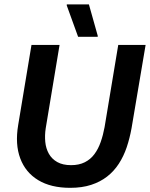

<svg xmlns="http://www.w3.org/2000/svg" viewBox="-20 -858 694 889"><path d="M305 11.7Q215.8 11.7 157.1 -23.8Q98.3 -59.2 73.8 -124.6Q49.2 -190 64.2 -279.2L125.8 -650H255.8L191.7 -264.2Q186.7 -231.7 189.6 -201.2Q192.5 -170.8 206.2 -146.2Q220 -121.7 245.4 -107.5Q270.8 -93.3 309.2 -93.3Q345.8 -93.3 372.5 -106.7Q399.2 -120 417.1 -144.2Q435 -168.3 446.2 -200.4Q457.5 -232.5 464.2 -269.2L527.5 -650H654.2L589.2 -265Q580.8 -218.3 566.7 -176.2Q552.5 -134.2 530 -99.6Q507.5 -65 475.8 -40.4Q444.2 -15.8 402.1 -2.1Q360 11.7 305 11.7ZM341.7 -687.5 289.2 -832.5V-837.5H391.7L432.5 -692.5V-687.5Z"/></svg>

Font: Familjen Grotesk SemiBold
Style: Italic
Weight: 600
Italic angle: -9.46201°
Designer: Anders Wikstroem, Jonas Baeckman, Matilda Gysing, Kristian Moeller
Foundry: Familjen STHLM AB
Version: Version 2.002